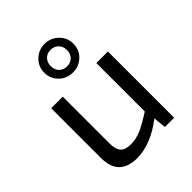

<svg xmlns="http://www.w3.org/2000/svg" viewBox="-214 -866 998 998"><g transform="rotate(-45 285.0 -367.5)"><path d="M180 -643Q180 -687 211.5 -717.5Q243 -748 287 -748Q331 -748 362.5 -717.5Q394 -687 394 -643Q394 -598 363 -568Q332 -538 287 -538Q242 -538 211 -568Q180 -598 180 -643ZM228 -643Q228 -615 245 -598.5Q262 -582 287 -582Q313 -582 330 -598.5Q347 -615 347 -643Q347 -670 330 -687Q313 -704 287 -704Q261 -704 244.5 -687Q228 -670 228 -643ZM492 -487V0H424L417 -70Q308 13 208 13Q75 13 75 -121V-487H160V-145Q160 -99 177.5 -80Q195 -61 237 -61Q274 -61 312 -77.5Q350 -94 407 -131V-487Z"/></g></svg>

Font: Exo 2
Style: Regular
Weight: 400
Designer: Natanael Gama
Version: Version 1.001;PS 001.001;hotconv 1.0.70;makeotf.lib2.5.58329